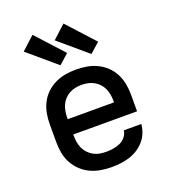

<svg xmlns="http://www.w3.org/2000/svg" viewBox="-141 -878 882 990"><g transform="rotate(-20 300.0 -382.5)"><path d="M303 8Q273 8 243.5 3Q214 -2 187 -14.5Q160 -27 138 -48Q116 -69 102 -95Q88 -121 82.5 -150.5Q77 -180 77 -210V-310Q77 -340 82.5 -369Q88 -398 101.5 -424.5Q115 -451 136.5 -471.5Q158 -492 185 -505Q212 -518 241 -523Q270 -528 300 -528Q330 -528 359 -523Q388 -518 415 -505Q442 -492 463.5 -471.5Q485 -451 498.5 -424.5Q512 -398 517.5 -369Q523 -340 523 -310V-218H173V-210Q173 -192 176 -174.5Q179 -157 186.5 -141Q194 -125 206.5 -112Q219 -99 234.5 -90.5Q250 -82 267.5 -79Q285 -76 303 -76Q322 -76 341.5 -79Q361 -82 379 -90Q397 -98 410 -114Q423 -130 425 -149H521Q519 -124 509.5 -100.5Q500 -77 483.5 -58.5Q467 -40 446 -26.5Q425 -13 401 -5.5Q377 2 352 5Q327 8 303 8ZM427 -302V-310Q427 -328 424 -345Q421 -362 414 -378Q407 -394 395 -407Q383 -420 367.5 -428.5Q352 -437 335 -440.5Q318 -444 300 -444Q282 -444 265 -440.5Q248 -437 232.5 -428.5Q217 -420 205 -407Q193 -394 186 -378Q179 -362 176 -345Q173 -328 173 -310V-302ZM403 -576 249 -707 321 -773 457 -624ZM233 -576 79 -707 151 -773 287 -624Z"/></g></svg>

Font: Zed Mono Medium Extended
Style: Regular
Weight: 500
Width: 7
Monospace: yes
Designer: Belleve Invis
Foundry: Belleve Invis
Version: Version 1.0.0; ttfautohint (v1.8.4)